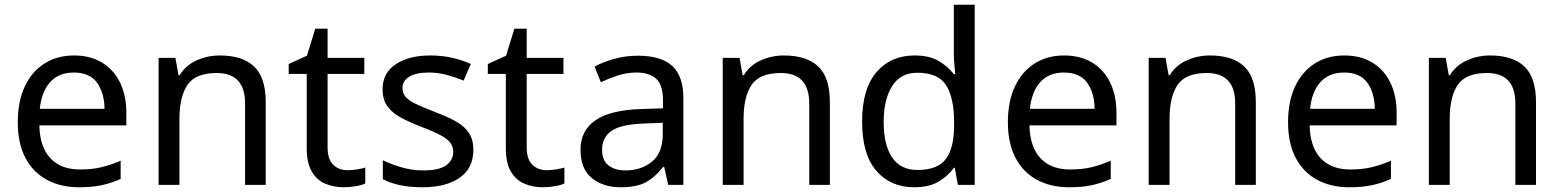

<svg xmlns="http://www.w3.org/2000/svg" viewBox="-20 -780 6581 810"><path d="M292 -546Q361 -546 410.5 -516Q460 -486 486.5 -431.5Q513 -377 513 -304V-251H146Q148 -160 192.5 -112.5Q237 -65 317 -65Q368 -65 407.5 -74.5Q447 -84 489 -102V-25Q448 -7 408 1.5Q368 10 313 10Q237 10 178.5 -21Q120 -52 87.5 -113.5Q55 -175 55 -264Q55 -352 84.5 -415Q114 -478 167.5 -512Q221 -546 292 -546ZM291 -474Q228 -474 191.5 -433.5Q155 -393 148 -321H421Q420 -389 389 -431.5Q358 -474 291 -474Z M907 -546Q1003 -546 1052 -499.5Q1101 -453 1101 -349V0H1014V-343Q1014 -472 894 -472Q805 -472 771 -422Q737 -372 737 -278V0H649V-536H720L733 -463H738Q764 -505 810 -525.5Q856 -546 907 -546Z M1446 -62Q1466 -62 1487 -65.5Q1508 -69 1521 -73V-6Q1507 1 1481 5.5Q1455 10 1431 10Q1389 10 1353.5 -4.5Q1318 -19 1296 -55Q1274 -91 1274 -156V-468H1198V-510L1275 -545L1310 -659H1362V-536H1517V-468H1362V-158Q1362 -109 1385.5 -85.5Q1409 -62 1446 -62Z M1977 -148Q1977 -70 1919 -30Q1861 10 1763 10Q1707 10 1666.5 1Q1626 -8 1595 -24V-104Q1627 -88 1672.5 -74.5Q1718 -61 1765 -61Q1832 -61 1862 -82.5Q1892 -104 1892 -140Q1892 -160 1881 -176Q1870 -192 1841.5 -208Q1813 -224 1760 -244Q1708 -264 1671 -284Q1634 -304 1614 -332Q1594 -360 1594 -404Q1594 -472 1649.5 -509Q1705 -546 1795 -546Q1844 -546 1886.5 -536.5Q1929 -527 1966 -510L1936 -440Q1902 -454 1865 -464Q1828 -474 1789 -474Q1735 -474 1706.5 -456.5Q1678 -439 1678 -409Q1678 -387 1691 -371.5Q1704 -356 1734.5 -341.5Q1765 -327 1816 -307Q1867 -288 1903 -268Q1939 -248 1958 -219.5Q1977 -191 1977 -148Z M2286 -62Q2306 -62 2327 -65.5Q2348 -69 2361 -73V-6Q2347 1 2321 5.5Q2295 10 2271 10Q2229 10 2193.5 -4.5Q2158 -19 2136 -55Q2114 -91 2114 -156V-468H2038V-510L2115 -545L2150 -659H2202V-536H2357V-468H2202V-158Q2202 -109 2225.5 -85.5Q2249 -62 2286 -62Z M2671 -545Q2769 -545 2816 -502Q2863 -459 2863 -365V0H2799L2782 -76H2778Q2743 -32 2704.5 -11Q2666 10 2598 10Q2525 10 2477 -28.5Q2429 -67 2429 -149Q2429 -229 2492 -272.5Q2555 -316 2686 -320L2777 -323V-355Q2777 -422 2748 -448Q2719 -474 2666 -474Q2624 -474 2586 -461.5Q2548 -449 2515 -433L2488 -499Q2523 -518 2571 -531.5Q2619 -545 2671 -545ZM2697 -259Q2597 -255 2558.5 -227Q2520 -199 2520 -148Q2520 -103 2547.5 -82Q2575 -61 2618 -61Q2686 -61 2731 -98.5Q2776 -136 2776 -214V-262Z M3287 -546Q3383 -546 3432 -499.5Q3481 -453 3481 -349V0H3394V-343Q3394 -472 3274 -472Q3185 -472 3151 -422Q3117 -372 3117 -278V0H3029V-536H3100L3113 -463H3118Q3144 -505 3190 -525.5Q3236 -546 3287 -546Z M3837 10Q3737 10 3677 -59.5Q3617 -129 3617 -267Q3617 -405 3677.5 -475.5Q3738 -546 3838 -546Q3900 -546 3939.5 -523Q3979 -500 4004 -467H4010Q4009 -480 4006.5 -505.5Q4004 -531 4004 -546V-760H4092V0H4021L4008 -72H4004Q3980 -38 3940 -14Q3900 10 3837 10ZM3851 -63Q3936 -63 3970.5 -109.5Q4005 -156 4005 -250V-266Q4005 -366 3972 -419.5Q3939 -473 3850 -473Q3779 -473 3743.5 -416.5Q3708 -360 3708 -265Q3708 -169 3743.5 -116Q3779 -63 3851 -63Z M4469 -546Q4538 -546 4587.5 -516Q4637 -486 4663.5 -431.5Q4690 -377 4690 -304V-251H4323Q4325 -160 4369.5 -112.5Q4414 -65 4494 -65Q4545 -65 4584.5 -74.5Q4624 -84 4666 -102V-25Q4625 -7 4585 1.5Q4545 10 4490 10Q4414 10 4355.5 -21Q4297 -52 4264.5 -113.5Q4232 -175 4232 -264Q4232 -352 4261.5 -415Q4291 -478 4344.5 -512Q4398 -546 4469 -546ZM4468 -474Q4405 -474 4368.5 -433.5Q4332 -393 4325 -321H4598Q4597 -389 4566 -431.5Q4535 -474 4468 -474Z M5084 -546Q5180 -546 5229 -499.5Q5278 -453 5278 -349V0H5191V-343Q5191 -472 5071 -472Q4982 -472 4948 -422Q4914 -372 4914 -278V0H4826V-536H4897L4910 -463H4915Q4941 -505 4987 -525.5Q5033 -546 5084 -546Z M5651 -546Q5720 -546 5769.5 -516Q5819 -486 5845.5 -431.5Q5872 -377 5872 -304V-251H5505Q5507 -160 5551.5 -112.5Q5596 -65 5676 -65Q5727 -65 5766.5 -74.5Q5806 -84 5848 -102V-25Q5807 -7 5767 1.5Q5727 10 5672 10Q5596 10 5537.5 -21Q5479 -52 5446.5 -113.5Q5414 -175 5414 -264Q5414 -352 5443.5 -415Q5473 -478 5526.5 -512Q5580 -546 5651 -546ZM5650 -474Q5587 -474 5550.5 -433.5Q5514 -393 5507 -321H5780Q5779 -389 5748 -431.5Q5717 -474 5650 -474Z M6266 -546Q6362 -546 6411 -499.5Q6460 -453 6460 -349V0H6373V-343Q6373 -472 6253 -472Q6164 -472 6130 -422Q6096 -372 6096 -278V0H6008V-536H6079L6092 -463H6097Q6123 -505 6169 -525.5Q6215 -546 6266 -546Z"/></svg>

Font: Noto Sans Thai Looped
Style: Regular
Weight: 400
Designer: Sasikarn Vongin, Ben Mitchell
Foundry: The Fontpad Ltd
Version: Version 1.001; ttfautohint (v1.8.4.7-5d5b)